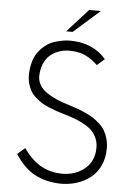

<svg xmlns="http://www.w3.org/2000/svg" viewBox="-63 -1011 730 1072"><g transform="rotate(5 302.0 -475.0)"><path d="M62 -128.9 104 -166Q145.5 -105.5 197.8 -74Q250 -42.5 319.8 -41Q396.5 -41 448.2 -84.2Q500 -127.4 500 -203.1Q500 -232.4 489 -256.8Q478 -281.2 461.4 -297.6Q444.8 -314 417.7 -328.9Q390.6 -343.8 366.5 -352.8Q342.3 -361.8 308.1 -372.1Q279.8 -380.4 260.5 -387Q241.2 -393.6 216.1 -404.1Q190.9 -414.6 174.3 -425.3Q157.7 -436 139.9 -451.7Q122.1 -467.3 111.8 -484.9Q101.6 -502.4 95 -526.1Q88.4 -549.8 88.9 -577.1Q89.8 -620.1 101.1 -654.5Q112.3 -689 130.9 -710.9Q149.4 -732.9 170.9 -748.3Q192.4 -763.7 217.5 -771.2Q242.7 -778.8 262.5 -782Q282.2 -785.2 301.8 -785.2Q429.2 -785.2 503.9 -699.2Q496.6 -692.9 489.7 -687Q482.9 -681.2 475.3 -674.3Q467.8 -667.5 461.9 -662.1Q428.7 -694.3 391.6 -711.7Q354.5 -729 301.8 -729Q284.7 -729 266.6 -725.6Q248.5 -722.2 227.1 -711.9Q205.6 -701.7 189 -685.5Q172.4 -669.4 160.4 -641.4Q148.4 -613.3 147 -577.1Q146 -547.9 160.2 -523.4Q174.3 -499 201.7 -481.2Q229 -463.4 257.8 -450.9Q286.6 -438.5 325.2 -426.8Q353.5 -417.5 373.3 -410.6Q393.1 -403.8 419.4 -392.1Q445.8 -380.4 463.6 -368.9Q481.4 -357.4 500.7 -340.1Q520 -322.8 531.5 -303.7Q543 -284.7 550.5 -258.8Q558.1 -232.9 558.1 -203.1Q558.1 -149.9 538.3 -107.4Q518.6 -64.9 484.9 -38.6Q451.2 -12.2 408.7 1.5Q366.2 15.1 317.9 15.1Q231 12.7 169.9 -21.5Q108.9 -55.7 62 -128.9ZM392.1 -964.8H458L311 -835H274.9Z"/></g></svg>

Font: Junction Light
Style: Regular
Weight: 300
Designer: Caroline Hadilaksono
Foundry: Caroline Hadilaksono
Version: Version 1.002